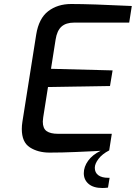

<svg xmlns="http://www.w3.org/2000/svg" viewBox="-20 -757 679 960"><path d="M258 -559 235 -413 543 -405 530 -327 220 -322 196 -170Q194 -154 194 -149Q194 -115 213 -101.5Q232 -88 270 -88H539L526 -5Q491 13 472.5 37.5Q454 62 454 82Q454 106 471.5 119Q489 132 521 132H528L520 181Q506 183 492 183Q447 183 423 162.5Q399 142 399 109Q399 77 420.5 47Q442 17 483 -3L447 -1Q427 0 358.5 3Q290 6 228 6Q170 6 129.5 -20Q89 -46 89 -112Q89 -129 92 -148L161 -584Q174 -665 221 -701Q268 -737 336 -737Q433 -737 639 -727L626 -644H351Q310 -644 287.5 -624Q265 -604 258 -559Z"/></svg>

Font: Exo Medium
Style: Italic
Weight: 500
Italic angle: -9°
Designer: Natanael Gama
Foundry: Natanael Gama
Version: Version 1.500; ttfautohint (v1.6)